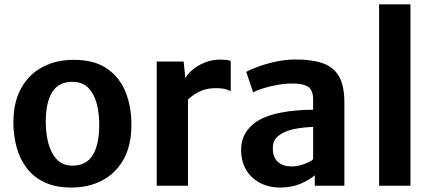

<svg xmlns="http://www.w3.org/2000/svg" viewBox="-20 -832 1940 860"><path d="M299.5 8Q228 8 178.2 -16Q128.5 -40 97.8 -81.5Q67 -123 53.2 -176.8Q39.5 -230.5 40 -290Q41.5 -379.5 76.8 -440.5Q112 -501.5 172.5 -532.8Q233 -564 309.5 -564Q405 -564 462.2 -522.8Q519.5 -481.5 544.8 -414Q570 -346.5 568.5 -267Q567.5 -177.5 532.5 -116.2Q497.5 -55 437.2 -23.5Q377 8 299.5 8ZM303 -90Q366 -89.5 395.2 -137Q424.5 -184.5 424.5 -273Q424.5 -326 412.8 -369.5Q401 -413 375 -439Q349 -465 306.5 -465.5Q243.5 -466.5 214.2 -420Q185 -373.5 185 -287Q185 -233.5 197 -189Q209 -144.5 235 -117.5Q261 -90.5 303 -90Z M814 -378.5 807 -475Q815.5 -496.5 839.5 -517.2Q863.5 -538 896.2 -551.5Q929 -565 965 -565Q981.5 -565 994.5 -563.5Q1007.5 -562 1013.5 -558.5V-423.5Q1006.5 -427.5 991.8 -432.2Q977 -437 946 -437Q911.5 -437 886 -427Q860.5 -417 842.5 -403.5Q824.5 -390 814 -378.5ZM682 0V-556.5H802.5L811 -475L822 -443V0Z M1235.5 8Q1183.5 8 1144 -13Q1104.5 -34 1082.2 -71.8Q1060 -109.5 1060 -160Q1060 -211.5 1088 -248.5Q1116 -285.5 1163.5 -305.5Q1196.5 -319.5 1234.8 -327Q1273 -334.5 1311.2 -337.5Q1349.5 -340.5 1382.5 -340.5L1407.5 -309.5L1382.5 -263.5Q1364 -263 1340 -260.5Q1316 -258 1293.2 -253Q1270.5 -248 1255 -240.5Q1233.5 -231 1217.8 -215Q1202 -199 1202 -168Q1202 -127 1224.8 -106.8Q1247.5 -86.5 1286.5 -86.5Q1306.5 -86.5 1326.8 -92.2Q1347 -98 1362.2 -105.5Q1377.5 -113 1382.5 -119L1408 -90L1390 -47Q1367.5 -27 1327.5 -9.5Q1287.5 8 1235.5 8ZM1522.5 0H1390V-83H1382.5V-385.5Q1382.5 -430 1359 -444Q1335.5 -458 1291.5 -458Q1260 -458 1226 -452.2Q1192 -446.5 1162.2 -437.5Q1132.5 -428.5 1114 -418L1083 -510Q1098 -519 1133 -532.2Q1168 -545.5 1213.5 -555.5Q1259 -565.5 1305 -565.5Q1377 -565.5 1425.5 -548.8Q1474 -532 1498.2 -490.2Q1522.5 -448.5 1522.5 -373Z M1678 0V-812.5H1818.5V0Z"/></svg>

Font: Merriweather Sans SemiBold
Style: Regular
Weight: 600
Designer: Eben Sorkin
Foundry: Eben Sorkin
Version: Version 2.001